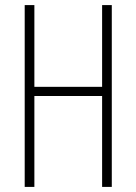

<svg xmlns="http://www.w3.org/2000/svg" viewBox="-20 -800 536 754"><path d="M419 -66V-780H381V-459H115V-780H77V-66H115V-423H381V-66Z"/></svg>

Font: Noto Sans Malayalam UI ExtraCondensed ExtraLight
Style: Regular
Weight: 200
Width: 2
Designer: Jelle Bosma - Monotype Design Team
Foundry: Monotype Imaging Inc.
Version: Version 2.104